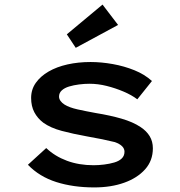

<svg xmlns="http://www.w3.org/2000/svg" viewBox="-20 -809 787 839"><path d="M392 10Q300 10 226 -13.5Q152 -37 102 -89L182 -162Q220 -126 272.5 -106.5Q325 -87 389 -87Q411 -87 435 -90Q459 -93 479.5 -99Q500 -105 512 -116.5Q524 -128 524 -146Q524 -173 482 -188Q458 -194 426.5 -200.5Q395 -207 360 -213Q299 -224 250 -237Q201 -250 169 -273Q144 -292 130 -318.5Q116 -345 116 -381Q116 -418 136.5 -447Q157 -476 192.5 -496.5Q228 -517 275 -527.5Q322 -538 376 -538Q423 -538 473 -529Q523 -520 567.5 -502Q612 -484 644 -455L580 -375Q555 -394 519.5 -409Q484 -424 446 -433.5Q408 -443 371 -443Q349 -443 325.5 -440Q302 -437 282 -431Q262 -425 250 -414Q238 -403 238 -387Q238 -377 244.5 -368Q251 -359 262 -352Q283 -339 319 -331Q355 -323 399 -315Q461 -305 511 -290.5Q561 -276 594 -254Q620 -237 634 -214Q648 -191 648 -161Q648 -107 614 -69Q580 -31 522.5 -10.5Q465 10 392 10ZM311 -600 272 -659 428 -789 496 -700Z"/></svg>

Font: Lexend Tera Medium
Style: Regular
Weight: 500
Designer: Bonnie Shaver-Troup, Thomas Jockin
Foundry: Lexend
Version: Version 1.007